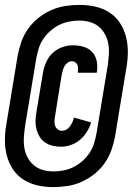

<svg xmlns="http://www.w3.org/2000/svg" viewBox="-21 -732 542 784"><path d="M196 32Q163 32 132 25Q101 18 75 1.5Q49 -15 32 -40.5Q15 -66 7 -96.5Q-1 -127 -1 -159.5Q-1 -192 5 -225L51 -504Q56 -532 66 -560.5Q76 -589 93.5 -614Q111 -639 135.5 -658.5Q160 -678 188 -690.5Q216 -703 245.5 -707.5Q275 -712 304 -712Q337 -712 368 -705Q399 -698 425 -681.5Q451 -665 468 -639.5Q485 -614 493 -583.5Q501 -553 501 -520.5Q501 -488 495 -455L449 -176Q444 -148 434 -119.5Q424 -91 406.5 -66Q389 -41 364.5 -21.5Q340 -2 312 10.5Q284 23 254.5 27.5Q225 32 196 32ZM197 -32Q217 -32 238 -36Q259 -40 278.5 -49.5Q298 -59 315 -74Q332 -89 344.5 -107.5Q357 -126 363 -146Q369 -166 373 -187L419 -465Q422 -487 423.5 -509Q425 -531 421.5 -552Q418 -573 408 -591.5Q398 -610 382.5 -623Q367 -636 346 -642Q325 -648 303 -648Q283 -648 262 -644Q241 -640 221.5 -630.5Q202 -621 185 -606Q168 -591 155.5 -572.5Q143 -554 137 -534Q131 -514 127 -493L81 -215Q78 -193 76.5 -171Q75 -149 78.5 -128Q82 -107 92 -88.5Q102 -70 117.5 -57Q133 -44 154 -38Q175 -32 197 -32ZM228 -133Q210 -133 193.5 -137Q177 -141 163.5 -150Q150 -159 141.5 -172.5Q133 -186 128.5 -202Q124 -218 124 -235Q124 -252 127 -270L155 -438Q159 -459 168.5 -480Q178 -501 195 -516.5Q212 -532 233.5 -539.5Q255 -547 277 -547Q299 -547 320 -541Q341 -535 355 -520Q369 -505 373.5 -484Q378 -463 375 -440L374 -435H297V-437Q298 -445 298 -453Q298 -461 295 -467.5Q292 -474 286 -478Q280 -482 272 -482Q263 -482 255 -476Q247 -470 242.5 -462Q238 -454 235.5 -445Q233 -436 231 -427L204 -259Q202 -249 201.5 -238.5Q201 -228 204 -219Q207 -210 214.5 -204Q222 -198 232 -198Q242 -198 250.5 -203Q259 -208 265 -216.5Q271 -225 275 -234Q279 -243 281 -252L351 -232Q345 -212 333.5 -193.5Q322 -175 305.5 -161Q289 -147 268.5 -140Q248 -133 228 -133Z"/></svg>

Font: Iosevka Term Curly Heavy
Style: Italic
Weight: 900
Italic angle: -9°
Designer: Belleve Invis
Foundry: Belleve Invis
Version: Version 32.3.0